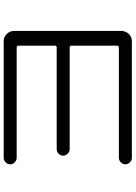

<svg xmlns="http://www.w3.org/2000/svg" viewBox="133 -880 734 1040"><g transform="rotate(-90 500.0 -360.0)"><path d="M762.7 -83Q771.5 -83 772.5 -91.8V-340.8Q772.5 -349.6 762.7 -349.6H211.9Q198.2 -349.6 187.5 -360.4Q176.8 -371.1 176.8 -385.3Q176.8 -399.4 187.5 -409.7Q198.2 -419.9 211.9 -419.9H762.7Q771.5 -419.9 772.5 -427.7V-627.9Q772.5 -636.7 762.7 -636.7H165Q151.4 -636.7 140.6 -647.5Q129.9 -658.2 129.9 -671.9Q129.9 -685.5 140.6 -696.3Q151.4 -707 165 -707H796.9Q820.3 -707 836.4 -689.9Q852.5 -672.9 852.5 -650.4V-70.3Q852.5 -46.9 836.4 -29.8Q820.3 -12.7 796.9 -12.7H165Q151.4 -12.7 140.6 -23.4Q129.9 -34.2 129.9 -47.9Q129.9 -61.5 140.6 -72.3Q151.4 -83 165 -83Z"/></g></svg>

Font: Rounded Mgen+ 1mn regular
Style: Regular
Weight: 400
Designer: [Source Han Sans]
Ryoko NISHIZUKA  (kana & ideographs); Paul D. Hunt (Latin, Greek & Cyrillic); Wenlong ZHANG  (bopomofo
Version: Version 1.059.20150602